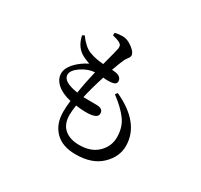

<svg xmlns="http://www.w3.org/2000/svg" viewBox="-171 -1011 1342 1285"><g transform="rotate(30 500.0 -368.5)"><path d="M238.3 -382.8Q238.3 -329.1 355.5 -311.5Q368.2 -395.5 390.6 -488.3Q338.9 -485.4 288.6 -451.2Q238.3 -417 238.3 -382.8ZM559.6 -266.6Q559.6 -210.9 391.6 -232.4Q384.8 -182.6 384.8 -157.2Q384.8 -85.9 426.8 -49.8Q468.8 -13.7 541 -13.7Q631.8 -13.7 683.6 -64Q735.4 -114.3 735.4 -184.6Q735.4 -260.7 696.3 -314.9Q657.2 -369.1 579.1 -427.7L591.8 -444.3Q816.4 -340.8 816.4 -163.1Q816.4 -80.1 747.1 -13.7Q677.7 52.7 551.8 52.7Q448.2 52.7 393.1 -3.4Q337.9 -59.6 337.9 -154.3Q337.9 -191.4 343.8 -240.2Q274.4 -255.9 235.8 -290.5Q197.3 -325.2 197.3 -369.1Q197.3 -409.2 233.9 -449.7Q270.5 -490.2 328.1 -519.5Q290 -531.2 256.8 -551.8Q207 -585.9 191.4 -659.2L207 -668Q253.9 -604.5 298.8 -586.9Q345.7 -568.4 410.2 -563.5Q444.3 -691.4 446.3 -706.1Q447.3 -723.6 441.4 -731.9Q435.5 -740.2 420.9 -747.1Q406.2 -753.9 371.1 -762.7L372.1 -783.2Q402.3 -790 431.6 -790Q467.8 -790 506.8 -760.7Q545.9 -731.4 545.9 -708Q545.9 -699.2 542 -691.9Q538.1 -684.6 530.3 -674.8Q522.5 -665 518.6 -656.2Q501 -619.1 480.5 -559.6Q484.4 -559.6 492.7 -559.1Q501 -558.6 504.9 -557.6Q531.2 -554.7 543.9 -542.5Q556.6 -530.3 556.6 -513.7Q556.6 -489.3 522.5 -484.9Q488.3 -480.5 456.1 -485.4Q424.8 -388.7 406.2 -305.7Q430.7 -304.7 469.7 -305.2Q508.8 -305.7 514.6 -304.7Q559.6 -301.8 559.6 -266.6Z"/></g></svg>

Font: GenYoMin TW TTF Medium
Style: Regular
Weight: 500
Version: Version 1.300